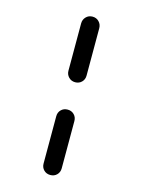

<svg xmlns="http://www.w3.org/2000/svg" viewBox="-129 -804 757 1019"><g transform="rotate(15 250.0 -295.0)"><path d="M200.2 89.8V-169.9Q200.2 -191.4 214.4 -205.6Q228.5 -219.7 250 -219.7Q271.5 -219.7 285.6 -205.6Q299.8 -191.4 299.8 -169.9V89.8Q299.8 111.3 285.6 125.5Q271.5 139.6 250 139.6Q228.5 139.6 214.4 125.5Q200.2 111.3 200.2 89.8ZM200.2 -419.9V-679.7Q200.2 -701.2 214.4 -715.8Q228.5 -730.5 250 -730.5Q271.5 -730.5 285.6 -715.8Q299.8 -701.2 299.8 -679.7V-419.9Q299.8 -398.4 285.6 -384.3Q271.5 -370.1 250 -370.1Q228.5 -370.1 214.4 -384.8Q200.2 -399.4 200.2 -419.9Z"/></g></svg>

Font: Rounded-X Mgen+ 2m medium
Style: Regular
Weight: 500
Designer: [Source Han Sans]
Ryoko NISHIZUKA  (kana & ideographs); Paul D. Hunt (Latin, Greek & Cyrillic); Wenlong ZHANG  (bopomofo
Version: Version 1.059.20150602